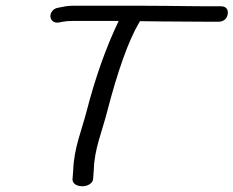

<svg xmlns="http://www.w3.org/2000/svg" viewBox="-20 -660 816 671"><path d="M744.1 -584.1C751.3 -584.1 759.4 -586 766 -591.8C772.1 -597.1 774.8 -604.1 775.8 -610.5C777 -617.7 776.3 -625.5 771.1 -631.1C766.4 -636.4 759.4 -638 752.7 -638H706.7C692.8 -638 673.8 -638.2 646.8 -638.5L553.1 -639.5C521.8 -639.8 492.3 -640 464.4 -640H242.8C224.9 -640 211.3 -638.9 197.4 -635.7L182.4 -632.8C165.4 -630.1 155.8 -615.2 156.1 -603.2C156.4 -591 166.3 -578.4 184.8 -581.3L200.6 -584.2C208.4 -585.9 219.5 -586.8 234.4 -586.8H394.8C351.4 -496.6 313.4 -390.2 283 -272.4C265.1 -202.8 238.6 -143.8 235.8 -64.4L233.3 -32.2L233.4 -31.6C234.6 -13.5 257.5 -7.2 274.8 -9.6C289.6 -11.6 305.6 -20.8 305.6 -36.8L307.9 -68C309.8 -138.3 336.3 -199.3 353.9 -267.8C391.5 -412.8 428.9 -517 465.1 -579.1L469.1 -586C490.5 -585.9 517.3 -585.6 544 -585.1L698.1 -584.1Z"/></svg>

Font: MewTooHand
Style: BdWideIta
Weight: 400
Designer: Mew Too, Robert Jablonski
Version: Version 0.77